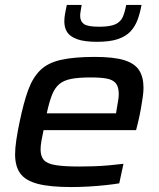

<svg xmlns="http://www.w3.org/2000/svg" viewBox="-20 -748 642 776"><path d="M268 8Q182 8 132.5 -5Q83 -18 62 -47Q41 -76 41 -124Q41 -149 46 -182.5Q51 -216 59 -254Q75 -332 93.5 -383Q112 -434 142.5 -464Q173 -494 226 -506Q279 -518 363 -518Q439 -518 481.5 -505Q524 -492 542 -464.5Q560 -437 560 -393Q560 -377 557 -356Q554 -335 549.5 -309Q545 -283 538 -254L530 -222H156Q151 -199 147.5 -179Q144 -159 144 -144Q144 -116 157.5 -101Q171 -86 205.5 -80.5Q240 -75 301 -75Q327 -75 359 -76Q391 -77 422.5 -80Q454 -83 479 -86L462 -7Q438 -3 405 0.5Q372 4 336.5 6Q301 8 268 8ZM169 -290H449L451 -303Q454 -323 457 -338.5Q460 -354 460 -368Q460 -397 448 -411.5Q436 -426 411 -430.5Q386 -435 347 -435Q297 -435 267 -429Q237 -423 219 -407.5Q201 -392 190 -364Q179 -336 169 -290ZM372 -579Q321 -579 292 -589.5Q263 -600 251.5 -618Q240 -636 240 -661Q240 -677 243 -693Q246 -709 250 -728H310Q308 -714 306 -703.5Q304 -693 304 -684Q304 -662 319 -651Q334 -640 381 -640Q425 -640 446.5 -650Q468 -660 476.5 -680Q485 -700 490 -728H552Q546 -695 536 -668Q526 -641 507.5 -621Q489 -601 456.5 -590Q424 -579 372 -579Z"/></svg>

Font: Saira Expanded Medium
Style: Italic
Weight: 500
Width: 7
Italic angle: -12°
Designer: Hector Gatti with collaboration of the Omnibus-Type team
Foundry: Omnibus-Type
Version: Version 1.101